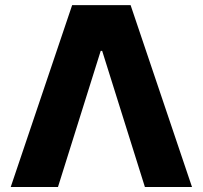

<svg xmlns="http://www.w3.org/2000/svg" viewBox="-20 -748 811 768"><path d="M211.9 0H22.9L268.6 -727.5H502.4L748 0H559.6L388.7 -544.4H382.8Z"/></svg>

Font: Inter Extra Bold
Style: Regular
Weight: 800
Designer: Rasmus Andersson
Foundry: rsms
Version: Version 4.000;git-3c8e0fc